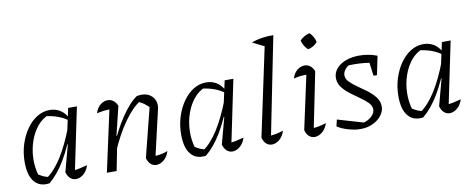

<svg xmlns="http://www.w3.org/2000/svg" viewBox="-64 -1025 3273 1322"><g transform="rotate(-10 1573.0 -363.5)"><path d="M192 3Q125 13 87 -31.5Q49 -76 49 -169Q49 -235 67.5 -293.5Q86 -352 118 -397.5Q150 -443 191.5 -468.5Q233 -494 280 -494Q321 -494 353 -474Q385 -454 403 -417L402 -398Q339 -447 236 -458L268 -462Q223 -446 188.5 -404.5Q154 -363 134 -305.5Q114 -248 112 -184Q110 -120 129 -59L107 -82Q130 -67 152.5 -55.5Q175 -44 202 -40L179 -35Q235 -73 286.5 -153.5Q338 -234 387 -362L404 -349Q356 -219 305 -133.5Q254 -48 192 3ZM374 -24 360 -55Q386 -56 412.5 -61.5Q439 -67 468 -75Q461 -51 447 -32.5Q433 -14 414.5 -4Q396 6 378 6Q355 6 338 -9.5Q321 -25 313 -53L363 -239L356 -241L409 -486H470Z M876 -53 966 -410 968 -388Q945 -411 928 -423Q911 -435 887 -445L906 -447Q849 -412 789.5 -328Q730 -244 678 -123L667 -152Q693 -213 720 -265Q747 -317 775.5 -359.5Q804 -402 832 -433.5Q860 -465 888 -484Q899 -486 907 -487Q915 -488 922 -488Q965 -488 992.5 -462Q1020 -436 1020 -397Q1020 -391 1019.5 -384.5Q1019 -378 1017 -372L944 -56Q970 -58 990.5 -62.5Q1011 -67 1030 -75Q1023 -51 1009 -32.5Q995 -14 976.5 -4Q958 6 939 6Q917 6 900 -9.5Q883 -25 876 -53ZM594 0 694 -460 705 -426Q678 -427 654 -424.5Q630 -422 598 -415Q605 -438 618.5 -455.5Q632 -473 649.5 -482Q667 -491 686 -491Q707 -491 724.5 -478Q742 -465 752 -440L703 -239L709 -238L662 0Z M1286 3Q1219 13 1181 -31.5Q1143 -76 1143 -169Q1143 -235 1161.5 -293.5Q1180 -352 1212 -397.5Q1244 -443 1285.5 -468.5Q1327 -494 1374 -494Q1415 -494 1447 -474Q1479 -454 1497 -417L1496 -398Q1433 -447 1330 -458L1362 -462Q1317 -446 1282.5 -404.5Q1248 -363 1228 -305.5Q1208 -248 1206 -184Q1204 -120 1223 -59L1201 -82Q1224 -67 1246.5 -55.5Q1269 -44 1296 -40L1273 -35Q1329 -73 1380.5 -153.5Q1432 -234 1481 -362L1498 -349Q1450 -219 1399 -133.5Q1348 -48 1286 3ZM1468 -24 1454 -55Q1480 -56 1506.5 -61.5Q1533 -67 1562 -75Q1555 -51 1541 -32.5Q1527 -14 1508.5 -4Q1490 6 1472 6Q1449 6 1432 -9.5Q1415 -25 1407 -53L1457 -239L1450 -241L1503 -486H1564Z M1823 -665 1733 -710Q1767 -723 1806 -729Q1845 -735 1887 -734ZM1745 -24 1730 -55Q1760 -56 1787 -61Q1814 -66 1838 -75Q1831 -51 1817 -32.5Q1803 -14 1784.5 -4Q1766 6 1747 6Q1725 6 1708 -9.5Q1691 -25 1684 -53L1825 -716L1887 -734Z M2044 -24 2030 -55Q2059 -56 2085.5 -61Q2112 -66 2138 -75Q2131 -51 2116.5 -32.5Q2102 -14 2083.5 -4Q2065 6 2046 6Q2024 6 2007 -9.5Q1990 -25 1983 -53L2071 -460L2082 -426Q2047 -427 2023.5 -424.5Q2000 -422 1975 -415Q1982 -439 1995 -456Q2008 -473 2026 -482Q2044 -491 2063 -491Q2084 -491 2101 -478Q2118 -465 2128 -440ZM2135 -704Q2149 -690 2159.5 -672Q2170 -654 2172 -635Q2160 -621 2142.5 -610.5Q2125 -600 2106 -597Q2091 -610 2080.5 -628Q2070 -646 2066 -665Q2079 -679 2097 -689.5Q2115 -700 2135 -704Z M2206 -40 2217 -86 2411 -29 2383 -31Q2408 -34 2429 -46.5Q2450 -59 2463 -76Q2476 -93 2476 -111Q2476 -137 2454.5 -159Q2433 -181 2400.5 -203.5Q2368 -226 2336 -250Q2304 -274 2282 -303Q2260 -332 2260 -368Q2260 -405 2284.5 -433.5Q2309 -462 2350.5 -477.5Q2392 -493 2444 -493Q2475 -493 2507 -487.5Q2539 -482 2569 -470L2550 -423Q2513 -432 2474.5 -436Q2436 -440 2398 -440Q2380 -440 2362.5 -439.5Q2345 -439 2327 -436L2370 -443Q2349 -434 2335 -415Q2321 -396 2321 -377Q2321 -351 2343 -329Q2365 -307 2397 -285Q2429 -263 2461 -239Q2493 -215 2515 -186Q2537 -157 2537 -121Q2537 -87 2513.5 -57.5Q2490 -28 2452 -10.5Q2414 7 2367 7Q2329 7 2283 -6Q2237 -19 2206 -40ZM2518 -339 2501 -470H2569L2542 -339Z M2805 3Q2738 13 2700 -31.5Q2662 -76 2662 -169Q2662 -235 2680.5 -293.5Q2699 -352 2731 -397.5Q2763 -443 2804.5 -468.5Q2846 -494 2893 -494Q2934 -494 2966 -474Q2998 -454 3016 -417L3015 -398Q2952 -447 2849 -458L2881 -462Q2836 -446 2801.5 -404.5Q2767 -363 2747 -305.5Q2727 -248 2725 -184Q2723 -120 2742 -59L2720 -82Q2743 -67 2765.5 -55.5Q2788 -44 2815 -40L2792 -35Q2848 -73 2899.5 -153.5Q2951 -234 3000 -362L3017 -349Q2969 -219 2918 -133.5Q2867 -48 2805 3ZM2987 -24 2973 -55Q2999 -56 3025.5 -61.5Q3052 -67 3081 -75Q3074 -51 3060 -32.5Q3046 -14 3027.5 -4Q3009 6 2991 6Q2968 6 2951 -9.5Q2934 -25 2926 -53L2976 -239L2969 -241L3022 -486H3083Z"/></g></svg>

Font: Piazzolla Thin Light
Style: Italic
Weight: 300
Italic angle: -11.3°
Version: Version 2.005